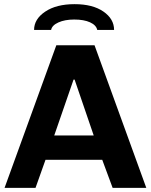

<svg xmlns="http://www.w3.org/2000/svg" viewBox="-20 -904 726 924"><path d="M339 -884Q426 -884 477.5 -848.5Q529 -813 529 -760H448Q443 -783 413.5 -796.5Q384 -810 337 -810Q292 -810 261 -796Q230 -782 226 -760H144Q144 -812 197.5 -848Q251 -884 339 -884ZM522 0 472 -135H199L151 0H2L251 -686H435L684 0ZM431 -252 339 -521H334L241 -252Z"/></svg>

Font: Chivo
Style: Bold
Weight: 700
Designer: Hector Gatti
Foundry: Omnibus-Type
Version: Version 1.007;PS 001.007;hotconv 1.0.88;makeotf.lib2.5.64775